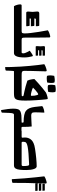

<svg xmlns="http://www.w3.org/2000/svg" viewBox="1214 -2017 1038 3506"><g transform="rotate(90 1733.0 -264.0)"><path d="M667 -203Q667 -166 672.5 -153Q678 -140 706 -140H782V0H93Q77 -26 68.5 -58Q60 -90 60 -112Q60 -140 79 -140H552Q578 -140 584 -155.5Q590 -171 590 -199Q590 -240 582.5 -306.5Q575 -373 562 -454.5Q549 -536 533 -619Q553 -633 577.5 -643Q602 -653 623 -658Q644 -663 652 -663Q656 -663 664 -652Q666 -542 666.5 -427.5Q667 -313 667 -203ZM215 -224Q201 -224 196 -233.5Q191 -243 191 -263Q191 -278 194 -298Q197 -318 197 -340Q197 -363 193.5 -383.5Q190 -404 190 -426Q190 -441 197 -451.5Q204 -462 225 -462H445Q452 -462 454.5 -451.5Q457 -441 458 -426.5Q459 -412 459 -400H332Q325 -400 321 -394Q317 -388 317 -380Q317 -372 321 -372H445Q452 -372 454.5 -359Q457 -346 458 -331Q459 -316 459 -309H330Q316 -309 316 -295Q316 -286 322 -286H445Q452 -286 454.5 -273.5Q457 -261 458 -246Q459 -231 459 -224Z M836 -397Q822 -397 822 -415Q822 -432 824 -449.5Q826 -467 826 -480Q826 -497 824 -516.5Q822 -536 822 -545Q822 -554 826 -560Q830 -566 842 -566H992Q995 -566 996 -556.5Q997 -547 997 -523H906Q902 -523 899.5 -518Q897 -513 897 -508Q897 -503 900 -503H992Q995 -503 996 -490Q997 -477 997 -460H904Q901 -460 899 -456Q897 -452 897 -447Q897 -440 900 -440H992Q995 -440 996 -427Q997 -414 997 -397ZM946 0H742V-140H934Q948 -140 951 -151Q954 -162 954 -169Q954 -187 945 -210Q936 -233 925 -254.5Q914 -276 906 -288Q929 -305 948.5 -318.5Q968 -332 991 -345Q1000 -345 1004 -341Q1008 -337 1009 -332Q1018 -301 1023.5 -262.5Q1029 -224 1029 -186Q1029 -135 1022 -93Q1015 -51 997 -25.5Q979 0 946 0Z M1152 -554Q1165 -564 1188.5 -574Q1212 -584 1236 -591Q1260 -598 1271 -598Q1275 -598 1283 -587Q1282 -538 1280 -470Q1278 -402 1276 -328.5Q1274 -255 1274 -189Q1274 -165 1282.5 -154.5Q1291 -144 1316.5 -141.5Q1342 -139 1393 -139V0H1281Q1277 0 1275 20.5Q1273 41 1271.5 74Q1270 107 1269 147Q1261 156 1238.5 158.5Q1216 161 1205 161Q1205 132 1205 100.5Q1205 69 1203 37Q1201 -42 1196 -124.5Q1191 -207 1183.5 -286Q1176 -365 1168 -434Q1160 -503 1152 -554Z M1353 -140Q1382 -140 1423.5 -140Q1465 -140 1511.5 -140Q1558 -140 1603.5 -140Q1649 -140 1686 -140Q1721 -140 1729 -142.5Q1737 -145 1737 -158Q1737 -165 1732.5 -170Q1728 -175 1705 -179Q1685 -183 1645 -191.5Q1605 -200 1555 -213.5Q1505 -227 1452 -245Q1443 -263 1436.5 -287Q1430 -311 1427 -334.5Q1424 -358 1423 -373Q1454 -403 1496.5 -441Q1539 -479 1584.5 -517Q1630 -555 1670 -584Q1682 -590 1704.5 -598Q1727 -606 1748.5 -611.5Q1770 -617 1777 -617Q1787 -617 1789.5 -610Q1792 -603 1795 -579Q1798 -549 1802 -504Q1806 -459 1809.5 -407.5Q1813 -356 1815 -304.5Q1817 -253 1817 -210Q1817 -136 1810.5 -93.5Q1804 -51 1789 -31Q1774 -11 1748 -5.5Q1722 0 1683 0H1353ZM1584 -345Q1619 -329 1659.5 -318.5Q1700 -308 1720 -309Q1730 -309 1730 -323Q1730 -351 1726 -378.5Q1722 -406 1715.5 -424.5Q1709 -443 1701 -443Q1693 -443 1671 -427.5Q1649 -412 1624 -390Q1599 -368 1581 -348Q1580 -347 1584 -345ZM1365 -604Q1357 -628 1356.5 -659Q1356 -690 1365 -735Q1403 -744 1435.5 -745Q1468 -746 1487 -738Q1503 -693 1487 -607Q1450 -599 1416 -598.5Q1382 -598 1365 -604ZM1536 -622Q1528 -646 1527.5 -677Q1527 -708 1536 -753Q1574 -762 1606.5 -763Q1639 -764 1658 -756Q1674 -711 1658 -626Q1621 -617 1587 -616.5Q1553 -616 1536 -622Z M2325 -137H2410V0Q2380 0 2349.5 0Q2319 0 2282 0Q2245 0 2194.5 0Q2144 0 2073 0Q2059 0 2052 17Q2045 34 2042 80.5Q2039 127 2037 214Q2037 223 2028 227.5Q2019 232 2008 233.5Q1997 235 1990 235Q1978 169 1971 111.5Q1964 54 1964 8Q1964 -42 1974.5 -72Q1985 -102 2012.5 -116.5Q2040 -131 2089 -135.5Q2138 -140 2214 -140Q2220 -140 2220 -150Q2220 -159 2216 -170Q2215 -176 2208 -176Q2130 -177 2080 -187.5Q2030 -198 2000.5 -222Q1971 -246 1955.5 -284.5Q1940 -323 1932.5 -379Q1925 -435 1918 -510Q1918 -517 1923 -521Q1928 -525 1939 -531Q1957 -540 1983 -547Q2009 -554 2037 -554Q2035 -510 2033 -466.5Q2031 -423 2031 -385Q2031 -341 2044.5 -328Q2058 -315 2090 -315Q2103 -315 2137.5 -316.5Q2172 -318 2213.5 -320Q2255 -322 2289 -324Q2294 -294 2295.5 -255.5Q2297 -217 2297 -152Q2297 -145 2301 -141Q2305 -137 2325 -137Z M2591 -140H2985Q3003 -140 3007.5 -148.5Q3012 -157 3012 -173Q3012 -219 3006.5 -248.5Q3001 -278 2982 -277Q2861 -272 2784 -265.5Q2707 -259 2663 -250.5Q2619 -242 2599 -231Q2579 -220 2574 -206Q2569 -192 2569 -175Q2569 -151 2572.5 -145.5Q2576 -140 2591 -140ZM2494 -151Q2494 -158 2492.5 -172.5Q2491 -187 2491 -203Q2491 -260 2524.5 -305.5Q2558 -351 2638 -373Q2660 -379 2697.5 -385Q2735 -391 2779.5 -396.5Q2824 -402 2869.5 -406.5Q2915 -411 2954.5 -413Q2994 -415 3020 -415Q3046 -411 3060 -380Q3074 -349 3079.5 -307.5Q3085 -266 3085 -228Q3085 -156 3079.5 -105Q3074 -54 3055.5 -27Q3037 0 2998 0H2370V-140H2471Q2480 -140 2487 -142Q2494 -144 2494 -151Z M3336 -563H3458Q3460 -563 3461 -554Q3462 -545 3462.5 -535Q3463 -525 3463 -520H3341Q3337 -520 3336.5 -537.5Q3336 -555 3336 -563ZM3332 -498H3459Q3461 -498 3462 -489Q3463 -480 3463.5 -470Q3464 -460 3464 -455H3337Q3333 -455 3332.5 -472.5Q3332 -490 3332 -498ZM3328 -432H3461Q3463 -432 3464 -423Q3465 -414 3465.5 -404Q3466 -394 3466 -389H3333Q3329 -389 3328.5 -406.5Q3328 -424 3328 -432Z M3331 -587Q3331 -548 3329.5 -490Q3328 -432 3325.5 -369.5Q3323 -307 3321.5 -251.5Q3320 -196 3320 -161Q3320 -124 3320 -83.5Q3320 -43 3319.5 -13Q3319 17 3319 24Q3315 30 3302 33.5Q3289 37 3275 38.5Q3261 40 3252 39Q3246 -85 3236.5 -195.5Q3227 -306 3217.5 -397.5Q3208 -489 3200 -554Q3220 -568 3244.5 -578Q3269 -588 3290 -593Q3311 -598 3319 -598Q3323 -598 3331 -587Z"/></g></svg>

Font: Ruwudu
Style: Bold
Weight: 700
Designer: Becca Hirsbrunner Spalinger
Foundry: SIL International
Version: Version 3.000